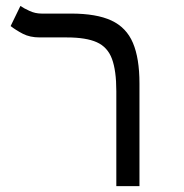

<svg xmlns="http://www.w3.org/2000/svg" viewBox="-20 -632 626 652"><path d="M453.6 -348.6V0H375V-322.3Q375 -392.6 360.1 -432.4Q345.2 -472.2 308.8 -488.5Q272.5 -504.9 207 -504.9H115.2Q81.5 -504.9 57.6 -517.3Q33.7 -529.8 16.1 -543.5L49.3 -611.8Q60.5 -604 80.1 -595Q99.6 -585.9 121.1 -585.9H221.2Q307.6 -585.9 358.4 -562.3Q409.2 -538.6 431.4 -486.3Q453.6 -434.1 453.6 -348.6Z"/></svg>

Font: Cascadia Mono SemiLight
Style: Regular
Weight: 350
Monospace: yes
Designer: Aaron Bell
Foundry: Saja Typeworks
Version: Version 2404.023; ttfautohint (v1.8.4)